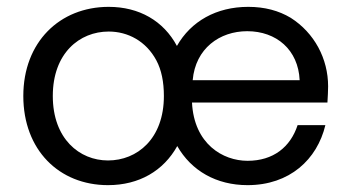

<svg xmlns="http://www.w3.org/2000/svg" viewBox="-20 -528 1019 560"><path d="M295 12C386 12 457 -30 497 -102C538 -30 611 12 702 12C825 12 905 -63 929 -163H848C827 -99 777 -59 702 -59C630 -59 546 -108 540 -229H935C936 -248 937 -261 937 -276C937 -357 897 -432 828 -476C793 -497 752 -508 704 -508C611 -508 537 -466 496 -394C457 -467 386 -508 297 -508C154 -508 48 -405 48 -248C48 -91 152 12 295 12ZM542 -294C550 -387 621 -437 701 -437C786 -437 850 -383 854 -294ZM295 -60C212 -60 134 -123 134 -248C134 -373 212 -436 297 -436C353 -436 406 -408 436 -352C451 -324 458 -289 458 -248C458 -123 380 -60 295 -60Z"/></svg>

Font: Rootstock Sans Body
Style: Regular
Weight: 400
Designer: Colophon Foundry, Jonny Pinhorn
Foundry: Colophon Foundry
Version: Version 1.200;FEAKit 1.0